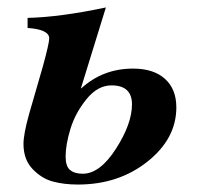

<svg xmlns="http://www.w3.org/2000/svg" viewBox="-20 -482 531 515"><path d="M197 -245H198Q256 -298 337 -298Q392 -298 422.5 -270.5Q453 -243 453 -194Q453 -110 375.5 -48.5Q298 13 189 13Q152 13 122 5Q92 -3 67.5 -28.5Q43 -54 43 -96Q43 -122 58 -176L95 -304Q112 -366 112 -379Q112 -403 54 -407V-434Q141 -436 264 -462ZM334 -202Q334 -253 279 -253Q242 -253 212 -216Q182 -179 169 -136.5Q156 -94 156 -62Q156 -36 168 -26Q180 -16 202 -16Q248 -16 291 -83Q334 -150 334 -202Z"/></svg>

Font: STIX
Style: Bold Italic
Weight: 700
Italic angle: -16.33°
Designer: MicroPress Inc., with final additions and corrections provided by Coen Hoffman, Elsevier (retired)
Version: Version 1.1.1